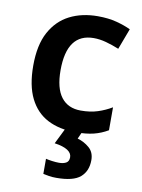

<svg xmlns="http://www.w3.org/2000/svg" viewBox="-88 -614 679 915"><g transform="rotate(10 251.5 -156.5)"><path d="M300 10Q222 10 165.5 -19.5Q109 -49 78.5 -110.5Q48 -172 48 -268Q48 -368 82 -430.5Q116 -493 175 -523Q234 -553 311 -553Q362 -553 402 -542.5Q442 -532 471 -518L433 -417Q401 -430 370 -438.5Q339 -447 310 -447Q180 -447 180 -269Q180 -182 213 -139Q246 -96 308 -96Q354 -96 389.5 -107.5Q425 -119 457 -138V-27Q425 -8 389 1Q353 10 300 10ZM399 128Q399 181 365 210.5Q331 240 249 240Q229 240 213 237.5Q197 235 185 232V159Q197 162 215.5 164.5Q234 167 249 167Q270 167 283.5 159.5Q297 152 297 132Q297 112 276 98.5Q255 85 213 79L252 0H334L317 38Q349 47 374 68.5Q399 90 399 128Z"/></g></svg>

Font: Noto Sans Sora Sompeng SemiBold
Style: Regular
Weight: 600
Version: Version 2.101